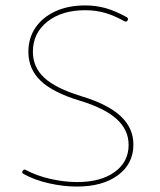

<svg xmlns="http://www.w3.org/2000/svg" viewBox="-20 -686 588 707"><path d="M449.7 -610.8Q445.3 -603.5 438 -607.9Q399.4 -629.4 365.5 -638.9Q331.5 -648.4 293.9 -648.4Q207.5 -648.4 154.3 -606.2Q101.1 -564 101.1 -495.6Q101.1 -438.5 143.1 -399.7Q185.1 -360.8 277.3 -332.5Q376.5 -302.7 423.8 -258.8Q471.2 -214.8 471.2 -153.8Q471.2 -83 414.6 -41Q357.9 1 262.7 1Q213.4 1 160.4 -11Q107.4 -22.9 66.9 -45.4Q58.6 -49.8 63.5 -56.6Q68.4 -64.5 75.2 -60.1Q113.8 -39.1 165.3 -27.3Q216.8 -15.6 264.2 -15.6Q351.1 -15.6 402.3 -52.7Q453.6 -89.8 453.6 -152.3Q453.6 -208 409.2 -248Q364.7 -288.1 272 -315.9Q175.3 -345.2 129.9 -388.4Q84.5 -431.6 84.5 -495.1Q84.5 -545.9 110.8 -584.5Q137.2 -623 184.3 -644.5Q231.4 -666 293.5 -666Q334 -666 369.9 -655.8Q405.8 -645.5 446.8 -622.6Q454.1 -618.2 449.7 -610.8Z"/></svg>

Font: Mikhak-FD Thin
Style: Regular
Weight: 100
Designer: Amin Abedi
Version: Version 3.2